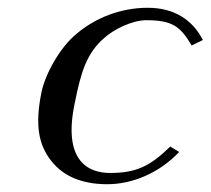

<svg xmlns="http://www.w3.org/2000/svg" viewBox="-20 -462 542 494"><path d="M173 -200C188 -274 202 -325 249 -365C272 -386 320 -410 356 -410C422 -410 444 -395 473 -345L502 -359C475 -412 427 -442 360 -442C289 -442 224 -415 177 -375C135 -341 97 -273 87 -226C69 -139 80 -88 112 -48C143 -8 192 12 256 12C322 12 391 -18 441 -71L418 -85C366 -34 330 -17 263 -17C211 -17 139 -44 173 -200Z"/></svg>

Font: Libertinus Sans
Style: Italic
Weight: 400
Italic angle: -12°
Designer: Philipp H. Poll, Khaled Hosny
Foundry: Caleb Maclennan
Version: Version 7.050;RELEASE